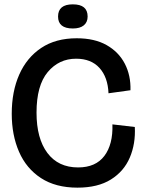

<svg xmlns="http://www.w3.org/2000/svg" viewBox="-20 -850 665 883"><path d="M336 13Q236 13 168.5 -31Q101 -75 67.5 -152Q34 -229 34 -327Q34 -429 68.5 -507Q103 -585 169.5 -629.5Q236 -674 333 -674Q415 -674 470.5 -642.5Q526 -611 554 -557Q582 -503 580 -435L479 -421Q476 -495 437.5 -537.5Q399 -580 330 -580Q251 -580 199.5 -518.5Q148 -457 148 -332Q148 -213 198 -146.5Q248 -80 339 -80Q420 -80 460 -133Q500 -186 497 -278L600 -266Q604 -189 577 -125.5Q550 -62 490 -24.5Q430 13 336 13ZM315 -719Q247 -719 247 -774Q247 -830 315 -830Q383 -830 383 -774Q383 -748 365.5 -733.5Q348 -719 315 -719Z"/></svg>

Font: Bricolage Grotesque 48pt Medium
Style: Regular
Weight: 500
Designer: Mathieu Triay
Foundry: Atelier Triay
Version: Version 1.000; ttfautohint (v1.8.4.7-5d5b);gftools[0.9.32]